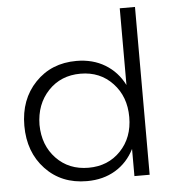

<svg xmlns="http://www.w3.org/2000/svg" viewBox="-53 -792 784 846"><g transform="rotate(-5 339.0 -369.0)"><path d="M507.8 -742.2H575.2V0H507.8V-120.1Q478 -61 424.1 -28.6Q370.1 3.9 297.9 3.9Q185.5 3.9 114.7 -71Q43.9 -146 43.9 -263.2Q43.9 -379.4 115 -453.6Q186 -527.8 296.9 -527.8Q369.1 -527.8 423.6 -494.9Q478 -461.9 507.8 -402.8ZM310.1 -54.2Q396.5 -54.2 452.1 -112.3Q507.8 -170.4 507.8 -261.2Q507.8 -352.1 452.1 -411.1Q396.5 -470.2 310.1 -470.2Q223.1 -470.2 167.5 -411.4Q111.8 -352.5 110.8 -261.2Q111.8 -170.4 167.5 -112.3Q223.1 -54.2 310.1 -54.2Z"/></g></svg>

Font: Montserrat arm Light
Style: Regular
Weight: 300
Designer: Julieta Ulanovsky
Foundry: Julieta Ulanovsky
Version: Version 6.000;PS 006.000;hotconv 1.0.88;makeotf.lib2.5.64775